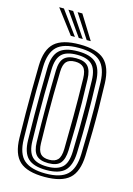

<svg xmlns="http://www.w3.org/2000/svg" viewBox="-145 -1064 792 1146"><g transform="rotate(15 250.5 -491.5)"><path d="M249.8 9.2Q142.5 9.2 95 -34Q47.5 -77.2 45.5 -177.2Q44 -258.5 43.5 -329.8Q43 -401 43.5 -472Q44 -543 45.5 -623.5Q47.5 -723 95 -766.1Q142.5 -809.2 249.8 -809.2Q356.2 -809.2 403.1 -765.9Q450 -722.5 453.5 -624Q456.2 -537.5 457.1 -467.8Q458 -398 457 -329Q456 -260 453.5 -176.2Q450 -76.2 402.2 -33.5Q354.5 9.2 249.8 9.2ZM249.8 -12Q342 -12 383.1 -50.5Q424.2 -89 427 -178Q429.2 -256.5 430.1 -325.8Q431 -395 430.2 -466.4Q429.5 -537.8 427 -622.8Q424.2 -711.2 383.1 -749.6Q342 -788 249.8 -788Q154.5 -788 114.2 -748.9Q74 -709.8 72 -622.8Q70.2 -547.2 69.6 -477.8Q69 -408.2 69.6 -335.6Q70.2 -263 72 -178Q73.8 -86 117 -49Q160.2 -12 249.8 -12ZM249.8 -33.2Q170.2 -33.2 135.1 -66.9Q100 -100.5 98.5 -178Q97 -258.5 96.5 -329.6Q96 -400.8 96.5 -471.6Q97 -542.5 98.5 -622.8Q100 -699.8 135 -733.2Q170 -766.8 249.8 -766.8Q327.8 -766.8 362.6 -733.1Q397.5 -699.5 400.5 -621.8Q404.5 -507 404.6 -402.8Q404.8 -298.5 400.5 -178.8Q397.5 -101.2 362.8 -67.2Q328 -33.2 249.8 -33.2ZM249.8 -54.5Q311.5 -54.5 341.8 -82.4Q372 -110.2 374 -179.8Q376.2 -257.2 377.1 -328.1Q378 -399 377.2 -470.5Q376.5 -542 374 -621Q372 -689.8 341.9 -717.6Q311.8 -745.5 249.8 -745.5Q184 -745.5 155.1 -716.5Q126.2 -687.5 124.8 -621.8Q122.8 -536.8 122.1 -466.9Q121.5 -397 122.2 -328.5Q123 -260 124.8 -178.8Q126.2 -113.2 154.9 -83.9Q183.5 -54.5 249.8 -54.5ZM249.8 -75.8Q198.5 -75.8 175.6 -100.1Q152.8 -124.5 151.5 -179Q146.5 -395.8 151.5 -621.8Q152.8 -677 176 -700.6Q199.2 -724.2 249.8 -724.2Q300.8 -724.2 323.2 -700Q345.8 -675.8 347.5 -620.5Q350.2 -543.5 351.1 -474.6Q352 -405.8 351.2 -335.1Q350.5 -264.5 347.8 -182Q346 -127.2 324.4 -101.5Q302.8 -75.8 249.8 -75.8ZM249.8 -97Q285.8 -97 302.9 -116.1Q320 -135.2 321.2 -182.2Q323 -280 323.5 -382.9Q324 -485.8 321.2 -618.2Q320 -666.2 302.4 -684.6Q284.8 -703 249.8 -703Q212.5 -703 195.6 -684.1Q178.8 -665.2 177.8 -620.8Q175.8 -545 175.1 -474.5Q174.5 -404 175.1 -332.1Q175.8 -260.2 177.8 -179.8Q178.8 -135.5 195.5 -116.2Q212.2 -97 249.8 -97ZM184 -845 72.8 -992H102L209.2 -845ZM233 -845 129.8 -992H159L258 -845ZM282 -845 186.5 -992H215.8L307.2 -845Z"/></g></svg>

Font: Big Shoulders Inline Text ExtraBold
Style: Regular
Weight: 800
Designer: Patric King
Foundry: XO Type Co
Version: Version 1.000